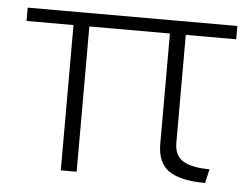

<svg xmlns="http://www.w3.org/2000/svg" viewBox="-42 -552 793 603"><g transform="rotate(5 354.5 -250.0)"><path d="M170 0V-458H22V-500H683V-458H524V-118Q524 -77 552 -60.5Q580 -44 635 -44L625 0Q548 0 511 -25Q474 -50 474 -110V-458H220V0Z"/></g></svg>

Font: Elaine Sans Light
Style: Regular
Weight: 300
Designer: Wei Huang
Foundry: Wei Huang
Version: Version 2.001;December 24, 2019;FontCreator 12.0.0.2547 64-b